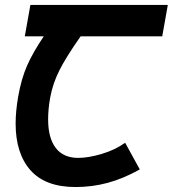

<svg xmlns="http://www.w3.org/2000/svg" viewBox="-20 -745 696 774"><path d="M43 -247Q43 -295.5 53 -354Q65.5 -426.5 89.2 -480.5Q113 -534.5 156.5 -598.5H80L102.5 -725H656.5L634 -598.5H305Q248 -517.5 220.2 -463Q192.5 -408.5 182 -350Q174 -304 174 -264Q174 -188.5 204.8 -148.5Q235.5 -108.5 295.5 -108.5Q336 -108.5 390 -124.5Q444 -140.5 484.5 -169.5L543.5 -62Q477.5 -25 414.5 -8Q351.5 9 285 9Q162.5 9 102.8 -58.8Q43 -126.5 43 -247Z"/></svg>

Font: JuliaMono ExtraBoldItalic
Style: Regular
Weight: 800
Italic angle: -9°
Monospace: yes
Designer: cormullion
Foundry: corm
Version: Version 0.049; ttfautohint (v1.8.4)